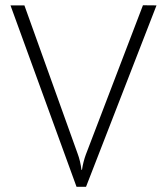

<svg xmlns="http://www.w3.org/2000/svg" viewBox="-20 -721 644 741"><path d="M20.5 -700.2H74.2L279.8 -127.4Q290 -100.6 294.4 -65.4H296.4Q300.8 -96.2 312 -126.5L313 -128.9L531.7 -700.7L584 -700.2L312 0H275.4Z"/></svg>

Font: DavidDev Light
Style: Regular
Weight: 300
Designer: David.dev
Foundry: David.dev
Version: Version 1.001;FEAKit 1.0